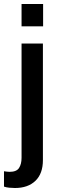

<svg xmlns="http://www.w3.org/2000/svg" viewBox="-39 -796 289 962"><path d="M69 -664V-776H177V-664ZM36 146Q23 146 7.5 144.5Q-8 143 -19 139V62Q-14 63 -5 64Q4 65 9 65Q44 65 56.5 45.5Q69 26 69 -5V-578H176V6Q176 74 138.5 110Q101 146 36 146Z"/></svg>

Font: Oswald
Style: Regular
Weight: 400
Designer: Vernon Adams
Foundry: Vernon Adams
Version: Version 4.103; ttfautohint (v1.8.3)